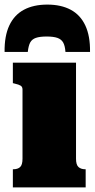

<svg xmlns="http://www.w3.org/2000/svg" viewBox="-28 -816 413 836"><path d="M178 -796Q118 -796 76 -773.5Q34 -751 12.5 -705Q-9 -659 -8 -590H93Q96 -617 103.5 -631Q111 -645 128 -651Q145 -657 175 -657Q205 -657 222 -651Q239 -645 247 -631Q255 -617 257 -590H364Q365 -659 343.5 -705Q322 -751 280 -773.5Q238 -796 178 -796ZM303 -543V-125Q303 -98 314 -88.5Q325 -79 343 -79H345V0H28V-79H30Q49 -79 59.5 -88.5Q70 -98 70 -125V-426Q70 -438 62 -443Q54 -448 36 -452L28 -454V-543Z"/></svg>

Font: Roboto Serif Black
Style: Regular
Weight: 900
Designer: Greg Gazdowicz
Foundry: Commercial Type
Version: Version 1.008